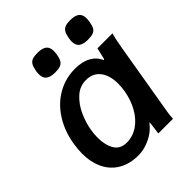

<svg xmlns="http://www.w3.org/2000/svg" viewBox="-212 -887 1023 1023"><g transform="rotate(-45 300.0 -375.5)"><path d="M30 -212.5Q30 -243 36.5 -283.5Q51 -366.5 91.8 -428.8Q132.5 -491 192.5 -524.5Q252.5 -558 323 -558Q377.5 -558 413.5 -537.8Q449.5 -517.5 464 -481.5L469.5 -485L484.5 -550H597.5Q589 -519.5 583.5 -487.8Q578 -456 577 -451.5L512 -66.5L509.5 -52Q504.5 -24 504 0H393.5Q398.5 -43 401.5 -63L403 -75.5L394 -67Q381 -49 356.2 -31.5Q331.5 -14 299.8 -3Q268 8 236 8Q172 8 125.5 -18.8Q79 -45.5 54.5 -95.2Q30 -145 30 -212.5ZM425.5 -286.5Q430 -314.5 430 -338.5Q430 -400.5 402 -437.2Q374 -474 322 -474Q274.5 -474 239 -441.2Q203.5 -408.5 182.2 -361.2Q161 -314 153.5 -268.5Q148.5 -240 148.5 -212.5Q148.5 -157.5 170 -120.8Q191.5 -84 241 -84Q286 -84 324.5 -110Q363 -136 389.2 -182Q415.5 -228 425.5 -286.5ZM166 -673.5Q166 -683.5 168.5 -698.5Q173 -723 180.8 -735.8Q188.5 -748.5 202.5 -753.8Q216.5 -759 241.5 -759Q277 -759 293.8 -746Q310.5 -733 310.5 -703.5Q310.5 -694 308 -678Q304 -654 296 -641.2Q288 -628.5 274 -623.2Q260 -618 236 -618Q200 -618 183 -631Q166 -644 166 -673.5ZM413 -673Q413 -682.5 415.5 -697.5Q420 -722.5 428 -735.5Q436 -748.5 450 -753.8Q464 -759 488 -759Q523 -759 540 -746Q557 -733 557 -703.5Q557 -693.5 554.5 -678.5Q550.5 -654 543 -641.2Q535.5 -628.5 521.2 -623.2Q507 -618 482 -618Q447 -618 430 -631Q413 -644 413 -673Z"/></g></svg>

Font: JuliaMono BoldItalic
Style: Regular
Weight: 700
Italic angle: -9°
Monospace: yes
Designer: cormullion
Foundry: corm
Version: Version 0.049; ttfautohint (v1.8.4)